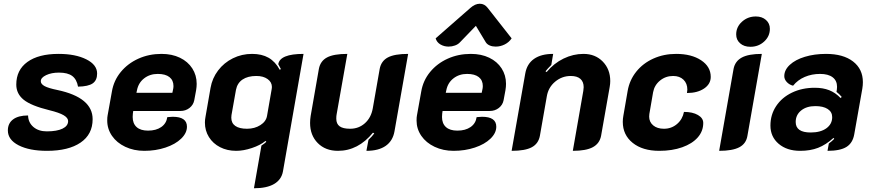

<svg xmlns="http://www.w3.org/2000/svg" viewBox="-20 -797 4666 1026"><path d="M22 -100Q22 -138 50 -159Q78 -180 130 -180Q131 -142 158.5 -118.5Q186 -95 230 -95Q284 -95 314 -109.5Q344 -124 344 -150Q344 -167 320.5 -181Q297 -195 244 -208Q146 -232 106.5 -264Q67 -296 67 -345Q67 -423 126.5 -466Q186 -509 293 -509Q383 -509 441 -480Q499 -451 499 -404Q499 -368 475.5 -351.5Q452 -335 397 -334Q390 -373 366 -391Q342 -409 295 -409Q255 -409 226.5 -395.5Q198 -382 198 -363Q198 -348 218 -337Q238 -326 287 -316Q475 -276 475 -160Q475 -79 410.5 -35Q346 9 231 9Q137 9 79.5 -20.5Q22 -50 22 -100Z M553 -153Q553 -171 555 -180L578 -308Q588 -367 625.5 -412.5Q663 -458 719.5 -483.5Q776 -509 843 -509Q899 -509 941.5 -488.5Q984 -468 1007.5 -431.5Q1031 -395 1031 -349Q1031 -333 1028 -315L1018 -261Q1013 -236 992.5 -220Q972 -204 944 -204H692L690 -190Q689 -184 689 -172Q689 -137 710 -118Q731 -99 771 -99Q814 -99 841.5 -118Q869 -137 874 -171Q896 -173 903 -173Q979 -173 979 -120Q979 -86 948 -56Q917 -26 864.5 -8.5Q812 9 751 9Q695 9 649.5 -12.5Q604 -34 578.5 -71Q553 -108 553 -153ZM901 -301 904 -315Q907 -327 907 -337Q907 -368 885.5 -385Q864 -402 823 -402Q781 -402 750.5 -378.5Q720 -355 712 -315L709 -301Z M1492 119Q1484 163 1445 186Q1406 209 1337 209L1377 -19Q1395 -31 1403 -39L1399 -44Q1371 -21 1326 -6Q1281 9 1242 9Q1194 9 1156 -10.5Q1118 -30 1096.5 -64.5Q1075 -99 1075 -142Q1075 -157 1078 -172L1105 -327Q1114 -379 1145.5 -420.5Q1177 -462 1224.5 -485.5Q1272 -509 1327 -509Q1379 -509 1415 -488.5Q1451 -468 1475 -424L1481 -428Q1473 -444 1467 -454Q1476 -509 1602 -509ZM1241 -317 1217 -182Q1216 -177 1216 -168Q1216 -139 1237.5 -124Q1259 -109 1300 -109Q1341 -109 1371.5 -128.5Q1402 -148 1407 -178L1432 -322Q1433 -325 1433 -332Q1433 -358 1410 -374.5Q1387 -391 1350 -391Q1304 -391 1276 -372Q1248 -353 1241 -317Z M2088 -95Q2079 -44 2041 -17.5Q2003 9 1938 9L1949 -50Q1957 -57 1965.5 -66.5Q1974 -76 1980 -84L1973 -88Q1894 9 1786 9Q1719 9 1678 -32.5Q1637 -74 1637 -140Q1637 -158 1640 -177L1684 -429Q1692 -471 1727.5 -490Q1763 -509 1836 -509L1779 -187Q1777 -178 1777 -163Q1777 -135 1795 -122Q1813 -109 1851 -109Q1897 -109 1930 -138.5Q1963 -168 1972 -218L2009 -429Q2017 -471 2052.5 -490Q2088 -509 2161 -509Z M2206 -153Q2206 -171 2208 -180L2231 -308Q2241 -367 2278.5 -412.5Q2316 -458 2372.5 -483.5Q2429 -509 2496 -509Q2552 -509 2594.5 -488.5Q2637 -468 2660.5 -431.5Q2684 -395 2684 -349Q2684 -333 2681 -315L2671 -261Q2666 -236 2645.5 -220Q2625 -204 2597 -204H2345L2343 -190Q2342 -184 2342 -172Q2342 -137 2363 -118Q2384 -99 2424 -99Q2467 -99 2494.5 -118Q2522 -137 2527 -171Q2549 -173 2556 -173Q2632 -173 2632 -120Q2632 -86 2601 -56Q2570 -26 2517.5 -8.5Q2465 9 2404 9Q2348 9 2302.5 -12.5Q2257 -34 2231.5 -71Q2206 -108 2206 -153ZM2554 -301 2557 -315Q2560 -327 2560 -337Q2560 -368 2538.5 -385Q2517 -402 2476 -402Q2434 -402 2403.5 -378.5Q2373 -355 2365 -315L2362 -301ZM2377 -548Q2353 -548 2333.5 -559.5Q2314 -571 2308 -592L2494 -755Q2519 -777 2544 -777Q2569 -777 2586 -755L2714 -592Q2700 -571 2677 -559.5Q2654 -548 2629 -548Q2611 -548 2597 -554Q2583 -560 2576 -571L2523 -659L2438 -571Q2428 -560 2411.5 -554Q2395 -548 2377 -548Z M2787 -405Q2796 -456 2834 -482.5Q2872 -509 2936 -509L2926 -450Q2906 -430 2895 -416L2901 -412Q2940 -459 2991.5 -484Q3043 -509 3098 -509Q3161 -509 3201 -468Q3241 -427 3241 -364Q3241 -349 3238 -332L3192 -71Q3184 -30 3148 -10.5Q3112 9 3041 9L3097 -311Q3099 -325 3099 -331Q3099 -360 3081.5 -375.5Q3064 -391 3030 -391Q2983 -391 2946.5 -360.5Q2910 -330 2902 -282L2865 -71Q2857 -29 2821.5 -10Q2786 9 2714 9Z M3308 -146Q3308 -162 3311 -178L3334 -311Q3344 -369 3380 -414Q3416 -459 3471.5 -484Q3527 -509 3593 -509Q3675 -509 3726.5 -475Q3778 -441 3778 -386Q3778 -348 3742.5 -324Q3707 -300 3651 -300Q3653 -312 3653 -318Q3653 -351 3632.5 -371Q3612 -391 3577 -391Q3537 -391 3507 -366.5Q3477 -342 3470 -304L3450 -188Q3449 -183 3449 -174Q3449 -145 3470.5 -127Q3492 -109 3528 -109Q3568 -109 3597.5 -134Q3627 -159 3635 -199Q3681 -199 3709.5 -182.5Q3738 -166 3738 -140Q3738 -96 3708.5 -62.5Q3679 -29 3625.5 -10Q3572 9 3503 9Q3414 9 3361 -33.5Q3308 -76 3308 -146Z M3914 -613Q3914 -653 3945 -681Q3976 -709 4019 -709Q4052 -709 4073 -690.5Q4094 -672 4094 -643Q4094 -603 4063.5 -575Q4033 -547 3990 -547Q3956 -547 3935 -565.5Q3914 -584 3914 -613ZM3900 -429Q3908 -470 3944 -489.5Q3980 -509 4051 -509L3974 -71Q3967 -29 3930.5 -10Q3894 9 3823 9Z M4097 -126Q4097 -184 4127.5 -230Q4158 -276 4212 -302Q4266 -328 4334 -328Q4378 -328 4411 -315Q4444 -302 4472 -273L4478 -279Q4464 -296 4450 -306L4452 -319Q4453 -324 4453 -333Q4453 -366 4429.5 -384Q4406 -402 4362 -402Q4318 -402 4280.5 -386Q4243 -370 4218 -339Q4198 -344 4184.5 -358.5Q4171 -373 4171 -390Q4171 -423 4200.5 -450.5Q4230 -478 4281 -493.5Q4332 -509 4394 -509Q4486 -509 4538.5 -468.5Q4591 -428 4591 -358Q4591 -341 4588 -323L4545 -80Q4537 -33 4503.5 -12Q4470 9 4402 9L4409 -30Q4424 -41 4438 -55L4434 -60Q4393 -23 4351.5 -7Q4310 9 4256 9Q4185 9 4141 -28.5Q4097 -66 4097 -126ZM4427 -171Q4427 -199 4403 -214.5Q4379 -230 4337 -230Q4290 -230 4261 -206.5Q4232 -183 4232 -145Q4232 -89 4312 -89Q4365 -89 4396 -111.5Q4427 -134 4427 -171Z"/></svg>

Font: K2D ExtraBold
Style: Italic
Weight: 800
Italic angle: -10°
Designer: Katatrad Aksorn Co.,Ltd.
Foundry: Cadson Demak Co.,Ltd.
Version: Version 1.000; ttfautohint (v1.6)